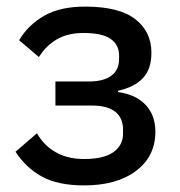

<svg xmlns="http://www.w3.org/2000/svg" viewBox="-20 -550 547 582"><path d="M235 12Q156 12 107.5 -14.5Q59 -41 27 -90L92 -146Q113 -109 149 -88.5Q185 -68 235 -68Q295 -68 324 -89Q353 -110 353 -145V-157Q353 -193 329 -211.5Q305 -230 260 -230H148V-303H249Q294 -303 317.5 -320.5Q341 -338 341 -371V-382Q341 -414 315.5 -432Q290 -450 233 -450Q184 -450 151 -430Q118 -410 98 -377L38 -428Q65 -474 113.5 -502Q162 -530 238 -530Q341 -530 390 -492Q439 -454 439 -390Q439 -341 413.5 -313.5Q388 -286 338 -275V-271Q393 -263 422 -231.5Q451 -200 451 -151Q451 -76 392.5 -32Q334 12 235 12Z"/></svg>

Font: IBM Plex Sans Text
Style: Regular
Weight: 450
Designer: Mike Abbink, Paul van der Laan, Pieter van Rosmalen
Foundry: Bold Monday
Version: Version 3.005